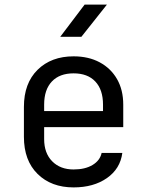

<svg xmlns="http://www.w3.org/2000/svg" viewBox="-20 -805 640 835"><path d="M300 10Q203 10 143.5 -48.5Q84 -107 84 -210V-340Q84 -443 143.5 -501.5Q203 -560 300 -560Q365 -560 413.5 -534Q462 -508 489 -461Q516 -414 516 -350V-252H172V-200Q172 -139 207 -103.5Q242 -68 300 -68Q350 -68 382.5 -87.5Q415 -107 422 -140H512Q503 -71 445 -30.5Q387 10 300 10ZM172 -322H428V-350Q428 -415 394.5 -450.5Q361 -486 300 -486Q239 -486 205.5 -450.5Q172 -415 172 -350ZM242 -645 348 -785H445L334 -645Z"/></svg>

Font: JetBrainsMono Nerd Font Mono
Style: Regular
Weight: 400
Monospace: yes
Designer: Philipp Nurullin, Konstantin Bulenkov
Foundry: JetBrains
Version: Version 2.304; ttfautohint (v1.8.4.7-5d5b);Nerd Fonts 2.3.0